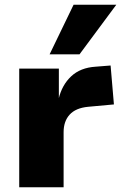

<svg xmlns="http://www.w3.org/2000/svg" viewBox="-20 -789 512 809"><path d="M61 0V-500H228V-372H227Q241 -431 280 -467.5Q319 -504 383 -508L446 -513L460 -349L351 -339Q299 -334 273.5 -306Q248 -278 248 -232V0ZM189 -560 290 -769H470L315 -560Z"/></svg>

Font: Nunito Sans 9pt Black
Style: Regular
Weight: 900
Version: Version 3.101;gftools[0.9.27]